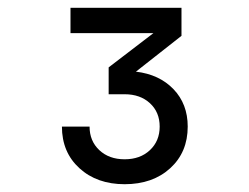

<svg xmlns="http://www.w3.org/2000/svg" viewBox="-20 -850 640 493"><path d="M300 -377Q229 -377 184 -418Q139 -459 139 -525H210Q210 -488 235 -464.5Q260 -441 300 -441Q340 -441 365 -464.5Q390 -488 390 -525Q390 -562 365 -585Q340 -608 300 -608H259V-677L374 -765H161V-830H446V-758L329 -666Q389 -659 425.5 -621Q462 -583 462 -525Q462 -459 417 -418Q372 -377 300 -377Z"/></svg>

Font: JetBrains Mono NL
Style: Regular
Weight: 400
Monospace: yes
Designer: Philipp Nurullin, Konstantin Bulenkov
Foundry: JetBrains
Version: Version 2.305; ttfautohint (v1.8.4.7-5d5b)